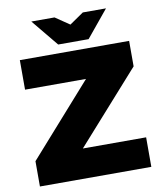

<svg xmlns="http://www.w3.org/2000/svg" viewBox="-96 -974 889 1051"><g transform="rotate(-10 349.0 -448.5)"><path d="M565.4 -897.5Q533.2 -897.5 436.5 -897.5Q417 -883.8 358.4 -843.8Q337.9 -857.4 279.3 -897.5Q247.1 -897.5 150.4 -897.5Q180.7 -859.4 273.4 -748Q315.4 -748 442.4 -748Q472.7 -785.2 565.4 -897.5ZM40 0Q194.3 0 659.2 0Q659.2 -41 659.2 -164.1Q571.3 -164.1 307.6 -164.1Q395.5 -262.7 659.2 -558.6Q659.2 -594.7 659.2 -700.2Q506.8 -700.2 51.8 -700.2Q51.8 -659.2 51.8 -536.1Q136.7 -536.1 390.6 -536.1Q303.7 -437.5 40 -140.6Q40 -105.5 40 0Z"/></g></svg>

Font: Big-Shock
Style: Black
Weight: 400